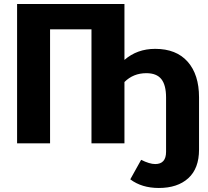

<svg xmlns="http://www.w3.org/2000/svg" viewBox="-20 -713 1036 955"><path d="M752 -470Q857 -470 913.5 -406Q970 -342 970 -229V31Q970 125 916.5 173.5Q863 222 770 222Q685 222 628 179L682 82Q724 103 752 103Q806 103 806 42V-228Q806 -290 782.5 -319.5Q759 -349 708 -349Q643 -349 599 -305V0H435V-567H229V0H65V-693H599V-415Q662 -470 752 -470Z"/></svg>

Font: Fira Sans
Style: Bold
Weight: 700
Designer: bBox Type GmbH & Carrois Corporate GbR & Edenspiekermann AG
Foundry: bBox Type GmbH & Carrois Corporate GbR & Edenspiekermann AG
Version: Version 4.301;PS 004.301;hotconv 1.0.88;makeotf.lib2.5.64775